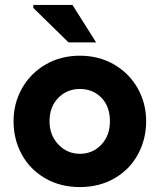

<svg xmlns="http://www.w3.org/2000/svg" viewBox="-20 -747 648 779"><path d="M35 -255Q35 -328 69.5 -389Q104 -450 165.5 -485.5Q227 -521 304 -521Q381 -521 442.5 -485.5Q504 -450 538.5 -389Q573 -328 573 -255Q573 -182 539.5 -120.5Q506 -59 444.5 -23.5Q383 12 304 12Q225 12 163.5 -23.5Q102 -59 68.5 -120Q35 -181 35 -255ZM426 -255Q426 -315 391.5 -350.5Q357 -386 304 -386Q252 -386 216.5 -350Q181 -314 181 -255Q181 -198 217 -160.5Q253 -123 304 -123Q356 -123 391 -160Q426 -197 426 -255ZM258 -575 115 -715V-727H274L370 -575Z"/></svg>

Font: Arvo
Style: Bold
Weight: 700
Designer: Anton Koovit (Cyrillic Expansion: Cyreal)
Foundry: Anton Koovit, Yassin Baggar
Version: Version 3.000